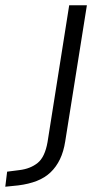

<svg xmlns="http://www.w3.org/2000/svg" viewBox="-140 -514 388 727"><path d="M-120 193 -113 136 -66 130Q-25 125 2.5 103Q30 81 40 24L122 -494H189L107 21Q101 60 87 89Q73 118 51.5 138.5Q30 159 -0.5 171Q-31 183 -71 188Z"/></svg>

Font: Nunito Sans 7pt SemiCondensed Light
Style: Italic
Weight: 300
Width: 4
Italic angle: -9°
Designer: Vernon Adams
Foundry: Vernon Adams
Version: Version 3.101;gftools[0.9.27]